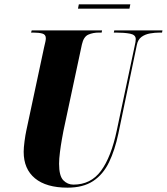

<svg xmlns="http://www.w3.org/2000/svg" viewBox="-20 -854 768 884"><path d="M291 10Q193 10 141 -33Q89 -76 89 -155Q89 -174 93 -204Q97 -234 101 -252L183 -636Q187 -653 189 -662Q191 -671 191 -678Q191 -695 175 -699.5Q159 -704 133 -704H123L126 -714H450L448 -704H435Q408 -704 386.5 -694.5Q365 -685 357 -649L272 -251Q270 -241 265 -213Q260 -185 256 -153.5Q252 -122 252 -100Q252 -44 271.5 -24Q291 -4 318 -4Q398 -4 445 -67.5Q492 -131 518 -255L600 -642Q605 -662 605 -674Q605 -694 578.5 -699Q552 -704 514 -704H504L506 -714H728L726 -704H715Q693 -704 670.5 -700Q648 -696 631.5 -684Q615 -672 610 -647L525 -239Q509 -163 482 -107Q455 -51 409 -20.5Q363 10 291 10ZM339 -814 343 -834H580L576 -814Z"/></svg>

Font: Noto Serif Display ExtraCondensed Black
Style: Italic
Weight: 900
Width: 2
Italic angle: -12°
Designer: Monotype Design Team
Foundry: Monotype Imaging Inc.
Version: Version 2.009